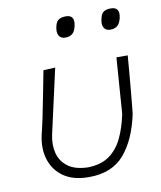

<svg xmlns="http://www.w3.org/2000/svg" viewBox="-82 -780 719 855"><g transform="rotate(-10 278.0 -352.5)"><path d="M251.5 9.5Q182 9.5 138.5 -20.2Q95 -50 78.8 -100.2Q62.5 -150.5 76 -211.5Q80.5 -232.5 85 -250.2Q89.5 -268 93 -286Q104.5 -343 114.2 -392.5Q124 -442 134 -494.5L187.5 -497Q167.5 -407.5 150.5 -332Q133.5 -256.5 122 -205Q112.5 -160.5 122.2 -122.2Q132 -84 164.2 -59.8Q196.5 -35.5 254.5 -34Q315.5 -35.5 353 -63.2Q390.5 -91 412 -137.2Q433.5 -183.5 445.5 -242Q450 -304 455 -372.5Q460 -441 464 -494.5H515Q513 -465.5 509.2 -423.5Q505.5 -381.5 501.8 -339.5Q498 -297.5 495 -267.8Q492 -238 491.5 -234Q467.5 -120.5 411.8 -55.5Q356 9.5 251.5 9.5ZM459 -620.5Q438.5 -620.5 430 -635.8Q421.5 -651 429 -679Q433.5 -699 445.2 -706.2Q457 -713.5 477 -713.5Q518 -713.5 509.5 -668Q504 -641.5 491.5 -631Q479 -620.5 459 -620.5ZM255.5 -620.5Q235 -620.5 226.5 -635.8Q218 -651 225 -679Q230 -699 241.8 -706.2Q253.5 -713.5 273.5 -713.5Q314 -713.5 305.5 -668Q300.5 -641.5 288 -631Q275.5 -620.5 255.5 -620.5Z"/></g></svg>

Font: Commissioner Loud ExtraLight
Style: Italic
Weight: 200
Italic angle: -12°
Designer: Kostas Bartsokas
Foundry: Kostas Bartsokas
Version: Version 1.000; ttfautohint (v1.8.3)